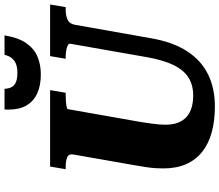

<svg xmlns="http://www.w3.org/2000/svg" viewBox="-80 -869 959 839"><g transform="rotate(-90 399.5 -449.5)"><path d="M286.4 -316.8Q282.8 -292.8 279.8 -272.7Q276.8 -252.6 275.4 -236.5Q274 -220.4 274 -206.8Q274 -174.8 282.7 -151.8Q291.4 -128.8 308.2 -113.8Q325 -98.8 348.6 -91.8Q372.2 -84.8 402 -84.8Q447.6 -84.8 480.4 -105.6Q513.2 -126.4 535 -171.3Q556.8 -216.2 569.4 -288.2L627.8 -621.6Q629.2 -628.6 620.2 -633.1Q611.2 -637.6 597.5 -639.8Q583.8 -642 570.6 -642H562.2L573.8 -710H799.4L787.8 -642H777.4Q751.2 -642 733.2 -633.8Q715.2 -625.6 710.8 -602L651.8 -268.8Q635.2 -173.2 595.2 -111.6Q555.2 -50 494.3 -20Q433.4 10 353.8 10Q290.8 10 240.7 -3.8Q190.6 -17.6 155.4 -45.6Q120.2 -73.6 101.6 -115.9Q83 -158.2 83 -215.8Q83 -233.2 84.2 -251Q85.4 -268.8 88.7 -290.3Q92 -311.8 96.6 -338.6L143.8 -608Q147.4 -628.8 131.4 -635.4Q115.4 -642 90 -642H79.6L91.2 -710H425.2L413.6 -642H404.6Q391.6 -642 377.1 -641Q362.6 -640 352.8 -638Q343 -636 342 -632ZM494 -750.6Q537.2 -750.6 572.2 -765.5Q607.2 -780.4 631.1 -815.3Q655 -850.2 664.4 -909.2H579.4Q574.6 -888.8 564.3 -876.6Q554 -864.4 538.5 -858.7Q523 -853 501.2 -853Q479.2 -853 463.7 -858Q448.2 -863 440.1 -875.5Q432 -888 430.8 -909.2H340.8Q340.2 -904.2 340.2 -899.5Q340.2 -894.8 340.2 -889.8Q340.2 -843.8 358.5 -812.8Q376.8 -781.8 411.3 -766.2Q445.8 -750.6 494 -750.6Z"/></g></svg>

Font: Roboto Serif 20pt
Style: Italic
Weight: 400
Italic angle: -10°
Designer: Greg Gazdowicz
Foundry: Commercial Type
Version: Version 1.008